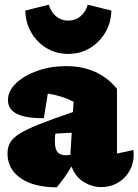

<svg xmlns="http://www.w3.org/2000/svg" viewBox="-20 -787 590 819"><path d="M222 12Q124 12 68 -27Q12 -66 12 -133Q12 -158 23 -178Q34 -198 63 -216.5Q92 -235 147.5 -257Q203 -279 291 -309L294 -353Q246 -378 184 -388L167 -283Q14 -281 14 -360Q14 -399 48.5 -432Q83 -465 139.5 -485Q196 -505 262 -505Q400 -505 479 -408V-132L549 -147Q554 -102 536.5 -66Q519 -30 486 -9.5Q453 11 411 11Q373 11 337.5 -10.5Q302 -32 285 -77Q259 -32 222 12ZM214 -186Q214 -152 225 -138.5Q236 -125 259 -125Q270 -125 280 -126L286 -221L216 -217Q214 -201 214 -186ZM271 -557Q220 -557 179 -581.5Q138 -606 113.5 -648Q89 -690 88 -742L188 -767Q197 -736 219 -717.5Q241 -699 271 -699Q301 -699 323.5 -717.5Q346 -736 354 -767L455 -742Q454 -690 429 -648Q404 -606 363 -581.5Q322 -557 271 -557Z"/></svg>

Font: Piazzolla Black
Style: Regular
Weight: 900
Designer: Juan Pablo del Peral
Foundry: Huerta Tipografica
Version: Version 1.330